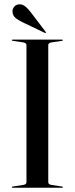

<svg xmlns="http://www.w3.org/2000/svg" viewBox="-20 -887 353 907"><path d="M208 -26Q208 -15 225.5 -13L272 -6Q277 -5.5 277 -3Q277 0 273 0H40Q36 0 36 -3Q36 -5.5 41 -6L87.5 -13Q105 -15 105 -26V-674Q105 -685 87.5 -687L41 -694Q36 -694.5 36 -697Q36 -700 40 -700H273Q277 -700 277 -697Q277 -694.5 272 -694L225.5 -687Q208 -685 208 -674ZM125 -829.5 195 -737.5Q198 -734.5 196.5 -732Q195 -730 191 -732L87.5 -781.5Q69 -790 54.5 -801.2Q40 -812.5 39 -832.5Q38 -843.5 46.5 -854.5Q55 -865.5 70.5 -866.5Q84.5 -867.5 97.8 -857.8Q111 -848 125 -829.5Z"/></svg>

Font: Fraunces144ptRegular
Style: Regular
Weight: 400
Version: Version 1.000;[0bf87f6ff]